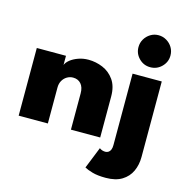

<svg xmlns="http://www.w3.org/2000/svg" viewBox="-125 -787 1094 1125"><g transform="rotate(15 422.0 -224.0)"><path d="M340.5 -422.5Q385 -422.5 427 -405Q469 -387.5 496.2 -349Q523.5 -310.5 523.5 -248.5V0H346V-220Q346 -257.5 328 -277.8Q310 -298 280 -298Q260.5 -298 243.5 -288Q226.5 -278 216.2 -260Q206 -242 206 -218V0H29V-410.5H206V-355Q212.5 -371.5 231.5 -386.8Q250.5 -402 279 -412.2Q307.5 -422.5 340.5 -422.5ZM615 220Q565.5 220 533.8 210.8Q502 201.5 485.5 192L538 61Q546.5 67.5 555.5 70.2Q564.5 73 574 73Q584 73 592.5 67.5Q601 62 605.5 51Q610 40 610 23V-410.5H787V47.5Q787 95.5 769 134.5Q751 173.5 713 196.8Q675 220 615 220ZM699.5 -473.5Q659.5 -473.5 631.2 -502Q603 -530.5 603 -570Q603 -596.5 616 -618.5Q629 -640.5 651 -654Q673 -667.5 699.5 -667.5Q726 -667.5 748.2 -654.2Q770.5 -641 783.8 -619Q797 -597 797 -570Q797 -530.5 768.5 -502Q740 -473.5 699.5 -473.5Z"/></g></svg>

Font: League Spartan Thin ExtraBold
Style: Regular
Weight: 800
Version: Version 2.002